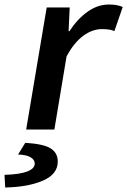

<svg xmlns="http://www.w3.org/2000/svg" viewBox="-88 -574 564 851"><path d="M119 -541H221L216 -436H220Q255 -490 300 -522Q345 -554 395 -554Q432 -554 456 -543L419 -436Q401 -445 364 -445Q321 -445 280.5 -415Q240 -385 207 -324L153 0H28ZM66 151Q66 134 47.5 123Q29 112 -8 111L24 59Q106 64 137 84Q168 104 168 142Q168 198 102.5 226.5Q37 255 -65 257L-68 201Q0 199 33 186Q66 173 66 151Z"/></svg>

Font: Nebula Sans Semibold
Style: Regular
Weight: 600
Italic angle: -9°
Designer: Paul D. Hunt for Adobe (as Source Sans)
Foundry: Nebula Entertainment & Broadcasting LLC
Version: Version 1.010